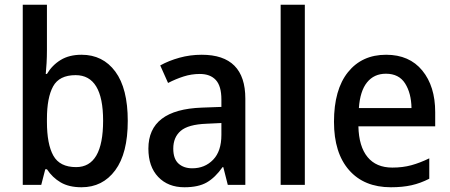

<svg xmlns="http://www.w3.org/2000/svg" viewBox="-20 -780 1900 810"><path d="M178 -568Q178 -541 176.5 -514Q175 -487 173 -468H178Q200 -505 236 -527Q272 -549 324 -549Q414 -549 466.5 -478Q519 -407 519 -270Q519 -133 466 -61.5Q413 10 324 10Q271 10 236 -10.5Q201 -31 178 -66H171L154 0H76V-760H178ZM299 -463Q230 -463 204 -415.5Q178 -368 178 -278V-266Q178 -172 205 -123.5Q232 -75 301 -75Q415 -75 415 -271Q415 -463 299 -463Z M831 -549Q1015 -549 1015 -364V0H941L922 -75H919Q888 -31 852.5 -10.5Q817 10 758 10Q689 10 647.5 -33.5Q606 -77 606 -153Q606 -318 832 -326L914 -329V-360Q914 -417 890.5 -442.5Q867 -468 823 -468Q788 -468 755 -457.5Q722 -447 689 -430L656 -504Q692 -524 737 -536.5Q782 -549 831 -549ZM851 -258Q774 -255 742.5 -228Q711 -201 711 -153Q711 -110 733 -90Q755 -70 791 -70Q844 -70 879 -106Q914 -142 914 -211V-261Z M1266 0H1164V-760H1266Z M1609 -549Q1707 -549 1761.5 -482.5Q1816 -416 1816 -307V-247H1492Q1494 -162 1530.5 -117.5Q1567 -73 1635 -73Q1679 -73 1715.5 -83Q1752 -93 1791 -112V-26Q1754 -7 1716 1.5Q1678 10 1629 10Q1516 10 1452.5 -62.5Q1389 -135 1389 -266Q1389 -402 1448 -475.5Q1507 -549 1609 -549ZM1608 -469Q1558 -469 1528.5 -432.5Q1499 -396 1494 -324H1716Q1715 -387 1689 -428Q1663 -469 1608 -469Z"/></svg>

Font: Noto Sans Sinhala UI SemiCondensed Medium
Style: Regular
Weight: 500
Width: 4
Designer: Jelle Bosma - Monotype Design Team
Foundry: Monotype Imaging Inc.
Version: Version 2.006; ttfautohint (v1.8.4.7-5d5b)